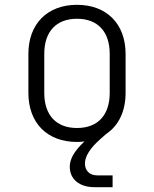

<svg xmlns="http://www.w3.org/2000/svg" viewBox="-20 -580 640 798"><path d="M373 198H448V149H385C352 149 333 129 333 99C333 71 354 36 395 0L421 -23C472 -57 502 -116 502 -194V-356C502 -481 423 -560 300 -560C177 -560 98 -481 98 -356V-194C98 -68 177 10 300 10C311 10 322 9 331 8C287 49 270 82 270 113C270 165 310 198 373 198ZM300 -48C214 -48 164 -101 164 -194V-356C164 -449 214 -502 300 -502C386 -502 436 -449 436 -356V-194C436 -101 386 -48 300 -48Z"/></svg>

Font: JetBrains Mono ExtraLight
Style: Regular
Weight: 240
Monospace: yes
Designer: Philipp Nurullin, Konstantin Bulenkov
Foundry: JetBrains
Version: Version 2.305